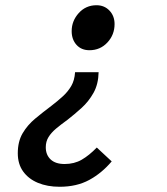

<svg xmlns="http://www.w3.org/2000/svg" viewBox="-20 -523 640 734"><path d="M357 -247Q356 -201 337.5 -168Q319 -135 292 -110.5Q265 -86 238 -65Q213 -47 194.5 -31.5Q176 -16 165.5 1Q155 18 155 40Q155 69 173.5 86.5Q192 104 227 104Q264 104 292.5 87.5Q321 71 350 41L407 94Q369 139 321 165Q273 191 208 191Q161 191 125 176Q89 161 68.5 132.5Q48 104 48 63Q48 18 66.5 -13.5Q85 -45 114.5 -69.5Q144 -94 176 -118Q202 -138 221 -155.5Q240 -173 252.5 -194.5Q265 -216 267 -247ZM349 -503Q379 -503 398.5 -482.5Q418 -462 418 -431Q418 -390 390.5 -360.5Q363 -331 322 -331Q291 -331 272.5 -351.5Q254 -372 254 -404Q254 -443 281 -473Q308 -503 349 -503Z"/></svg>

Font: Source Code Pro SemiBold
Style: Italic
Weight: 600
Italic angle: -11°
Monospace: yes
Designer: Paul D. Hunt, Teo Tuominen
Foundry: Adobe Systems Incorporated
Version: Version 1.016;hotconv 1.0.116;makeotfexe 2.5.65601